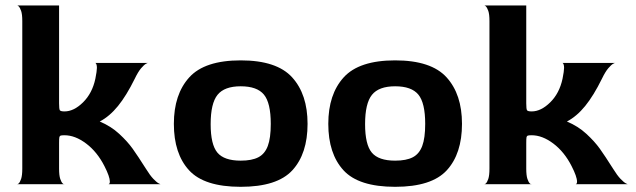

<svg xmlns="http://www.w3.org/2000/svg" viewBox="-20 -711 2454 741"><path d="M404 -10Q404 -29 383 -70Q355 -125 312.5 -157Q270 -189 229 -189Q217 -189 213.5 -187.5Q210 -186 209 -181Q208 -176 208 -159V-60Q208 -34 212.5 -20.5Q217 -7 222.5 -2.5Q228 2 228 0H46Q46 2 51.5 -2.5Q57 -7 61.5 -20.5Q66 -34 66 -60V-630Q66 -656 61.5 -669Q57 -682 51.5 -687Q46 -692 46 -690H208V-629V-312Q208 -290 211 -285.5Q214 -281 229 -281Q265 -281 300.5 -316Q336 -351 348 -407Q354 -437 354 -449Q354 -457 352.5 -461.5Q351 -466 349.5 -467Q348 -468 348 -468H551Q551 -469 543.5 -465Q536 -461 524.5 -447.5Q513 -434 500 -407Q468 -342 435.5 -302Q403 -262 365 -242Q408 -224 440 -194.5Q472 -165 492 -137Q512 -109 543 -60Q559 -34 572 -20.5Q585 -7 593 -3Q601 1 601 0H399Q400 0 402 -2Q404 -4 404 -10Z M1167 -233Q1167 -118 1108.5 -54Q1050 10 909 10Q768 10 709.5 -54Q651 -118 651 -233Q651 -347 710.5 -412.5Q770 -478 909 -478Q1048 -478 1107.5 -412.5Q1167 -347 1167 -233ZM1025 -233Q1025 -314 998.5 -346Q972 -378 909 -378Q846 -378 819.5 -345Q793 -312 793 -232Q793 -153 819 -122Q845 -91 909 -91Q952 -91 977 -104Q1002 -117 1013.5 -147.5Q1025 -178 1025 -233Z M1763 -233Q1763 -118 1704.5 -54Q1646 10 1505 10Q1364 10 1305.5 -54Q1247 -118 1247 -233Q1247 -347 1306.5 -412.5Q1366 -478 1505 -478Q1644 -478 1703.5 -412.5Q1763 -347 1763 -233ZM1621 -233Q1621 -314 1594.5 -346Q1568 -378 1505 -378Q1442 -378 1415.5 -345Q1389 -312 1389 -232Q1389 -153 1415 -122Q1441 -91 1505 -91Q1548 -91 1573 -104Q1598 -117 1609.5 -147.5Q1621 -178 1621 -233Z M2207 -10Q2207 -29 2186 -70Q2158 -125 2115.5 -157Q2073 -189 2032 -189Q2020 -189 2016.5 -187.5Q2013 -186 2012 -181Q2011 -176 2011 -159V-60Q2011 -34 2015.5 -20.5Q2020 -7 2025.5 -2.5Q2031 2 2031 0H1849Q1849 2 1854.5 -2.5Q1860 -7 1864.5 -20.5Q1869 -34 1869 -60V-630Q1869 -656 1864.5 -669Q1860 -682 1854.5 -687Q1849 -692 1849 -690H2011V-629V-312Q2011 -290 2014 -285.5Q2017 -281 2032 -281Q2068 -281 2103.5 -316Q2139 -351 2151 -407Q2157 -437 2157 -449Q2157 -457 2155.5 -461.5Q2154 -466 2152.5 -467Q2151 -468 2151 -468H2354Q2354 -469 2346.5 -465Q2339 -461 2327.5 -447.5Q2316 -434 2303 -407Q2271 -342 2238.5 -302Q2206 -262 2168 -242Q2211 -224 2243 -194.5Q2275 -165 2295 -137Q2315 -109 2346 -60Q2362 -34 2375 -20.5Q2388 -7 2396 -3Q2404 1 2404 0H2202Q2203 0 2205 -2Q2207 -4 2207 -10Z"/></svg>

Font: Red Rose Bold
Style: Regular
Weight: 700
Designer: jaikishan Patel
Version: Version 1.000